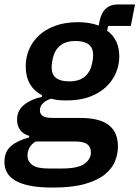

<svg xmlns="http://www.w3.org/2000/svg" viewBox="-45 -634 629 866"><path d="M487 27Q487 61 473.5 94Q460 127 427 153.5Q394 180 337 196Q280 212 193 212Q131 212 89.5 203.5Q48 195 22.5 179.5Q-3 164 -14 143Q-25 122 -25 97Q-25 50 5 24.5Q35 -1 86 -14L87 -21Q59 -29 45.5 -48Q32 -67 32 -94Q32 -136 64 -161.5Q96 -187 144 -197L145 -204Q71 -243 71 -335Q71 -374 85.5 -409.5Q100 -445 129.5 -473Q159 -501 203.5 -517.5Q248 -534 308 -534Q334 -534 357 -530Q380 -526 400 -519L404 -538Q419 -614 487 -614H564L545 -517H443L438 -496Q493 -456 493 -380Q493 -341 478 -305.5Q463 -270 433.5 -242Q404 -214 359.5 -197.5Q315 -181 255 -181Q235 -181 218.5 -182.5Q202 -184 186 -189Q163 -182 149 -168.5Q135 -155 135 -136Q135 -119 148.5 -110.5Q162 -102 192 -102H317Q405 -102 446 -69.5Q487 -37 487 27ZM365 53Q365 30 349 17Q333 4 290 4H116Q96 16 87.5 33Q79 50 79 67Q79 93 100 109.5Q121 126 174 126H234Q306 126 335.5 105Q365 84 365 53ZM267 -267Q312 -267 337 -288Q362 -309 370 -346Q374 -366 374.5 -374Q375 -382 375 -387Q375 -449 296 -449Q251 -449 226 -428Q201 -407 193 -370Q189 -350 188.5 -342Q188 -334 188 -329Q188 -267 267 -267Z"/></svg>

Font: IBM Plex Sans SmBld
Style: Italic
Weight: 600
Italic angle: -11°
Designer: Mike Abbink, Paul van der Laan, Pieter van Rosmalen
Foundry: Bold Monday
Version: Version 3.005